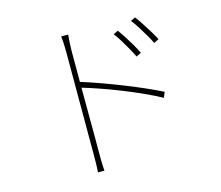

<svg xmlns="http://www.w3.org/2000/svg" viewBox="-108 -886 1215 1055"><g transform="rotate(-15 500.0 -358.0)"><path d="M631 -695Q642 -680 659 -654Q676 -628 693 -599Q710 -570 722 -545L694 -531Q684 -552 668.5 -580Q653 -608 636 -635.5Q619 -663 604 -682ZM741 -741Q753 -726 770 -700Q787 -674 805 -645Q823 -616 835 -592L807 -578Q797 -599 781 -626.5Q765 -654 747.5 -681.5Q730 -709 715 -728ZM327 -69Q327 -78 327 -118.5Q327 -159 327 -218.5Q327 -278 327 -345Q327 -412 327 -475.5Q327 -539 327 -587.5Q327 -636 327 -657Q327 -673 326 -699Q325 -725 322 -745H362Q360 -726 358.5 -698.5Q357 -671 357 -657Q357 -607 357 -545.5Q357 -484 357 -420Q357 -356 357.5 -295.5Q358 -235 358 -186Q358 -137 358 -105.5Q358 -74 358 -69Q358 -52 358 -34Q358 -16 359 0Q360 16 361 29H324Q326 10 326.5 -16.5Q327 -43 327 -69ZM351 -479Q400 -464 457.5 -443.5Q515 -423 575 -399.5Q635 -376 691 -351.5Q747 -327 793 -304L780 -273Q737 -297 680.5 -322.5Q624 -348 563.5 -372Q503 -396 447.5 -415Q392 -434 351 -446Z"/></g></svg>

Font: Noto Sans HK Thin
Style: Regular
Weight: 100
Designer: Ryoko NISHIZUKA 西塚涼子 (kana, bopomofo & ideographs); Paul D. Hunt (Latin, Greek & Cyrillic); Sandoll Communications 산돌커뮤니
Foundry: Adobe
Version: Version 2.004-H2;hotconv 1.0.118;makeotfexe 2.5.65603